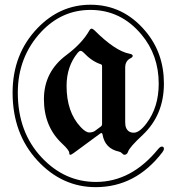

<svg xmlns="http://www.w3.org/2000/svg" viewBox="-20 -644 746 811"><path d="M33.2 -252.4Q33.2 -415.5 138.2 -524.9Q233.4 -624 362.3 -624Q500.5 -624 594.2 -512.7Q672.4 -420.4 672.4 -291Q672.4 -159.2 583.5 -74.7Q527.3 -22.5 521 -3.4Q517.1 9.8 504.4 9.8Q501.5 9.8 495.8 3.9Q490.2 -2 483.4 -3.4Q422.9 -16.1 413.1 -76.2Q412.1 -82 408.2 -82Q406.2 -82 402.8 -79.6L292.5 1.5Q281.2 9.8 276.9 9.8Q272.5 9.8 272.5 1.5Q272.5 -9.3 242.2 -37.6Q165.5 -109.4 165.5 -225.1Q165.5 -340.8 260.7 -411.6Q327.1 -461.4 357.4 -515.1Q361.8 -522.9 366.7 -522.9Q371.6 -522.9 378.9 -516.1Q466.8 -428.2 527.3 -417Q540.5 -414.6 540.5 -408.4Q540.5 -402.3 532.2 -398.4Q508.8 -387.2 508.8 -358.4V-127.9Q508.8 -113.3 512.7 -104Q521.5 -83.5 545.2 -83.5Q568.8 -83.5 598.6 -122.6Q650.4 -190.9 650.4 -290.5Q650.4 -411.1 577.6 -498Q490.7 -602.1 361.8 -602.1Q241.2 -602.1 153.8 -509.3Q55.2 -403.3 55.2 -252.4Q55.2 -85.4 156.7 22Q253.4 124.5 385.3 124.5Q534.7 124.5 647.9 -14.2Q656.7 -24.9 663.6 -24.9Q672.4 -24.9 672.4 -15.6Q672.4 -9.3 666 -1Q553.2 146.5 384.3 146.5Q242.2 146.5 138.2 34.2Q33.2 -79.6 33.2 -252.4ZM261.2 -281.2Q261.2 -170.9 320.3 -107.9Q341.8 -84.5 356.9 -84.5Q372.1 -84.5 381.3 -91.3L405.8 -109.4Q411.1 -113.3 411.1 -120.1V-365.2Q411.1 -371.1 404.8 -373Q368.2 -384.8 332.5 -422.4Q325.7 -429.2 320.6 -429.2Q315.4 -429.2 308.6 -421.4Q261.2 -363.8 261.2 -281.2Z"/></svg>

Font: UnifrakturMaguntia21
Style: Book
Weight: 400
Designer: j. 'mach' wust, Gerrit Ansmann, Georg Duffner, based on a font by Peter Wiegel, original typeface by Carl Albert Fahrenw
Version: Version 2017-03-19